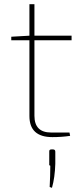

<svg xmlns="http://www.w3.org/2000/svg" viewBox="-20 -651 387 920"><path d="M145 -458V-96Q145 -16 225 -16H313L316 0Q276 6 231 6Q121 6 121 -95V-458H34V-475L121 -480V-631H145V-480H323V-458ZM226 65H234Q245 65 245 76V134Q243 200 229 249L218 245Q221 190 221 143Q218 143 216.5 140Q215 137 216 134V76Q215 65 226 65Z"/></svg>

Font: Exo 2.0 Thin
Style: Regular
Weight: 250
Designer: Natanael Gama
Version: Version 1.001;PS 001.001;hotconv 1.0.70;makeotf.lib2.5.58329